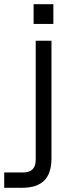

<svg xmlns="http://www.w3.org/2000/svg" viewBox="-80 -694 345 914"><path d="M-60 127H30Q60 127 75 112Q90 97 90 67V-500H165V60Q165 131 130.5 165.5Q96 200 25 200H-60ZM80 -674H174V-580H80Z"/></svg>

Font: Uncut Sans Variable
Style: Regular
Weight: 400
Designer: Kasper Nordkvist
Foundry: UNCUT.wtf
Version: Version 1.304;Glyphs 3.2 (3246)